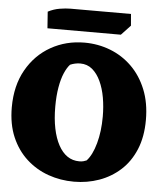

<svg xmlns="http://www.w3.org/2000/svg" viewBox="-58 -901 815 972"><g transform="rotate(5 349.0 -415.5)"><path d="M354 20Q285 20 223 -2Q161 -24 112.5 -68Q64 -112 36 -177Q8 -242 8 -328Q8 -438 53.5 -518.5Q99 -599 176 -642.5Q253 -686 347 -686Q416 -686 478 -662Q540 -638 587.5 -591.5Q635 -545 662.5 -477.5Q690 -410 690 -323Q690 -237 663 -172.5Q636 -108 589 -65.5Q542 -23 481.5 -1.5Q421 20 354 20ZM372 -85Q385 -85 393.5 -87.5Q402 -90 409 -93Q437 -123 454 -184Q471 -245 471 -321Q471 -371 463 -417Q455 -463 438 -499.5Q421 -536 395.5 -557.5Q370 -579 334 -579Q321 -579 307.5 -576Q294 -573 283 -568Q268 -552 255 -522Q242 -492 234.5 -448.5Q227 -405 227 -350Q227 -289 237 -240Q247 -191 266 -156Q285 -121 311.5 -103Q338 -85 372 -85ZM153 -742 147 -826Q176 -841 206.5 -846Q237 -851 260 -851H568L573 -792L526 -742Z"/></g></svg>

Font: Eczar ExtraBold
Style: Regular
Weight: 800
Designer: Vaibhav Singh
Foundry: Rosetta Type Foundry
Version: Version 2.000